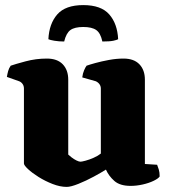

<svg xmlns="http://www.w3.org/2000/svg" viewBox="-20 -730 662 754"><path d="M242 4Q216 4 186.5 -7.5Q157 -19 131.5 -35Q106 -51 90 -66Q74 -81 74 -88V-382Q74 -393 68.5 -400.5Q63 -408 55 -411L7 -428Q9 -440 12 -451Q15 -462 22 -472Q39 -478 80 -489Q121 -500 164 -500Q205 -500 226.5 -477.5Q248 -455 248 -417V-123Q252 -119 261 -112Q270 -105 280 -100Q290 -95 296 -95Q301 -95 316 -99Q331 -103 348 -110.5Q365 -118 376 -127V-382Q376 -392 370.5 -399.5Q365 -407 356 -411L303 -426Q305 -442 310.5 -454.5Q316 -467 320 -472Q331 -476 354.5 -482.5Q378 -489 407.5 -494.5Q437 -500 465 -500Q506 -500 527.5 -477.5Q549 -455 549 -417V-86L597 -83Q600 -76 603.5 -64.5Q607 -53 607 -37Q602 -29 583.5 -20Q565 -11 540.5 -5.5Q516 0 493 0Q451 0 429 -19.5Q407 -39 396 -64Q379 -53 348.5 -36.5Q318 -20 288 -8Q258 4 242 4ZM307 -710Q377 -710 409 -673.5Q441 -637 444 -576Q439 -573 425 -570Q411 -567 382 -567Q375 -600 358 -612Q341 -624 307 -624Q273 -624 256.5 -612Q240 -600 232 -567Q211 -567 193.5 -570Q176 -573 170 -576Q173 -637 205 -673.5Q237 -710 307 -710Z"/></svg>

Font: Texturina 12pt Black
Style: Regular
Weight: 900
Designer: Guillermo Torres Carreño
Foundry: Omnibus-Type
Version: Version 1.002